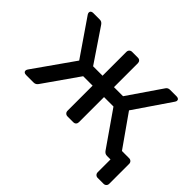

<svg xmlns="http://www.w3.org/2000/svg" viewBox="-137 -744 1093 1093"><g transform="rotate(45 410.0 -197.0)"><path d="M746 126Q736 126 729.5 119.5Q723 113 723 103V0H706L653 -80H793Q803 -80 809.5 -73.5Q816 -67 816 -57V103Q816 113 809.5 119.5Q803 126 793 126ZM43 0Q34 0 28.5 -4Q23 -8 23 -16Q23 -21 28 -29L199 -272L48 -492Q46 -495 45 -498.5Q44 -502 44 -504Q44 -512 49.5 -516Q55 -520 64 -520H116Q126 -520 132 -516Q138 -512 143 -505L278 -305H354V-497Q354 -507 360.5 -513.5Q367 -520 377 -520H423Q434 -520 440 -513.5Q446 -507 446 -497V-305H519L656 -505Q660 -512 666.5 -516Q673 -520 682 -520H735Q744 -520 749.5 -516Q755 -512 755 -504Q755 -502 753.5 -498.5Q752 -495 750 -492L600 -272L771 -29Q775 -23 775 -16Q775 -8 770 -4Q765 0 755 0H695Q685 0 678.5 -4.5Q672 -9 668 -15L522 -225H446V-23Q446 -13 440 -6.5Q434 0 423 0H377Q367 0 360.5 -6.5Q354 -13 354 -23V-225H278L131 -15Q127 -9 120.5 -4.5Q114 0 104 0Z"/></g></svg>

Font: DVN-Rubik
Style: Regular
Weight: 400
Designer: Hubert and Fischer
Foundry: Hubert & Fischer
Version: Version 2.102